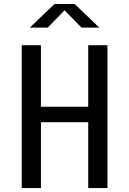

<svg xmlns="http://www.w3.org/2000/svg" viewBox="-20 -961 660 981"><path d="M430.8 -730H529V0H430.8ZM91 -730H189.2V0H91ZM136.8 -415.5H483.8V-336.7H136.8ZM258.5 -940.7H361.5L487.5 -820H396.5L296.7 -922H323.3L223.5 -820H132.5Z"/></svg>

Font: Monaspace Krypton Var ExLight
Style: Regular
Weight: 200
Designer: Riley Cran and the Lettermatic Team
Version: Version 1.200 (Monaspace Krypton Var)